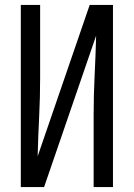

<svg xmlns="http://www.w3.org/2000/svg" viewBox="-20 -755 540 775"><path d="M64 0V-735H142V-441Q142 -362 138 -283Q134 -204 132 -124L342 -735H436V0H358V-294Q358 -373 362 -452Q366 -531 368 -611L158 0Z"/></svg>

Font: HulyMono
Style: Regular
Weight: 400
Monospace: yes
Designer: Belleve Invis
Foundry: Belleve Invis
Version: Version 33.2.5; ttfautohint (v1.8.4)